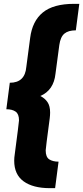

<svg xmlns="http://www.w3.org/2000/svg" viewBox="-20 -860 433 1000"><path d="M267 120H240Q152 120 103 84.5Q54 49 54 -23Q54 -39 57 -58Q78 -217 79 -233Q79 -266 61.5 -278.5Q44 -291 13 -291L31 -429Q110 -429 117 -511L137 -662Q148 -750 203 -795Q258 -840 366 -840H393L375 -702Q336 -702 315.5 -685Q295 -668 289 -626L269 -476Q260 -390 190 -360Q214 -348 227.5 -328Q241 -308 241 -274Q241 -260 239 -244Q218 -87 218 -77Q218 -42 236.5 -30Q255 -18 285 -18Z"/></svg>

Font: Tanohe Sans
Style: Bold Italic
Weight: 700
Designer: Village Type and Design LLC & Cristiano Sobral
Foundry: Cooper Hewitt Smithsonian Design Museum
Version: Version 1.00;September 29, 2021;FontCreator 13.0.0.2655 64-b